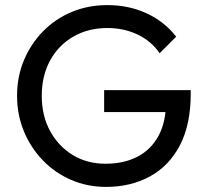

<svg xmlns="http://www.w3.org/2000/svg" viewBox="-20 -724 813 754"><path d="M396 10Q323 10 259.5 -17.5Q196 -45 148.5 -94Q101 -143 74 -208Q47 -273 47 -348Q47 -423 74 -487.5Q101 -552 149 -601Q197 -650 261.5 -677Q326 -704 402 -704Q485 -704 555 -672Q625 -640 672 -580L607 -515Q574 -563 520 -588.5Q466 -614 402 -614Q326 -614 267.5 -580Q209 -546 176.5 -486Q144 -426 144 -348Q144 -269 177 -209Q210 -149 266 -115Q322 -81 394 -81Q467 -81 520.5 -109Q574 -137 603 -191.5Q632 -246 632 -325L689 -284H389V-370H729V-356Q729 -235 686.5 -153.5Q644 -72 568.5 -31Q493 10 396 10Z"/></svg>

Font: yichuanluanma
Style: Regular
Weight: 400
Version: Version 1.00 March 24, 2023, initial release